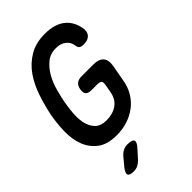

<svg xmlns="http://www.w3.org/2000/svg" viewBox="-287 -838 1175 1175"><g transform="rotate(-45 300.0 -250.5)"><path d="M390 -261Q393 -281 384.5 -288Q376 -295 356 -295H304Q278 -295 267.5 -307.5Q257 -320 261 -346Q265 -372 280.5 -385Q296 -398 322 -398H424Q473 -398 493 -374Q513 -350 504 -301L486 -203Q478 -152 454.5 -112.5Q431 -73 395.5 -46Q360 -19 316 -4.5Q272 10 222 10Q141 10 95.5 -24.5Q50 -59 29.5 -113Q9 -167 10.5 -234Q12 -301 24 -365Q38 -432 60.5 -499.5Q83 -567 120 -620.5Q157 -674 213 -707.5Q269 -741 348 -741Q387 -741 419 -732.5Q451 -724 475 -706.5Q499 -689 514.5 -663.5Q530 -638 537 -603Q544 -567 526.5 -546.5Q509 -526 471 -526Q451 -526 441 -533Q431 -540 429 -559Q425 -591 399.5 -611Q374 -631 333 -631Q284 -631 250 -602.5Q216 -574 193.5 -533.5Q171 -493 158.5 -446.5Q146 -400 139 -365Q132 -327 127.5 -281Q123 -235 131 -194.5Q139 -154 164.5 -126.5Q190 -99 242 -99Q296 -99 333 -125Q370 -151 380 -204ZM116 179 157 130Q172 112 189.5 103.5Q207 95 227 95Q269 95 274.5 111.5Q280 128 248 161L203 211Q189 225 173 232.5Q157 240 139 240Q102 240 96.5 225Q91 210 116 179Z"/></g></svg>

Font: Maple Mono NL SemiBold
Style: Italic
Weight: 600
Italic angle: -10°
Monospace: yes
Designer: subframe7536
Version: Version 7.000